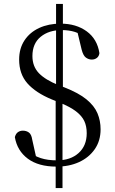

<svg xmlns="http://www.w3.org/2000/svg" viewBox="-20 -838 590 983"><path d="M269 15Q177 15 122.5 -25.5Q68 -66 56 -136Q61 -154 72 -161.5Q83 -169 97 -169Q115 -169 128 -159.5Q141 -150 145 -123L168 -20L115 -69Q153 -40 188.5 -28.5Q224 -17 272 -17Q341 -17 382.5 -54.5Q424 -92 424 -156Q424 -192 411.5 -218.5Q399 -245 369 -268Q339 -291 285 -313L245 -329Q163 -363 120.5 -411Q78 -459 78 -533Q78 -590 105.5 -631.5Q133 -673 181 -695Q229 -717 290 -717Q370 -717 424 -677.5Q478 -638 489 -566Q487 -550 476 -541.5Q465 -533 450 -533Q434 -533 420 -543Q406 -553 398 -584L374 -684L431 -636Q394 -665 363.5 -674.5Q333 -684 296 -684Q230 -684 188 -649.5Q146 -615 146 -551Q146 -498 179 -463.5Q212 -429 280 -402L309 -391Q383 -362 423 -329Q463 -296 479 -258Q495 -220 495 -176Q495 -117 465 -74Q435 -31 384.5 -8Q334 15 269 15ZM265 125V-355H300V125ZM267 -355V-818H302V-355Z"/></svg>

Font: Noto Serif KR
Style: Regular
Weight: 400
Designer: Ryoko NISHIZUKA  (kana & ideographs); Frank Grießhammer (Latin, Greek & Cyrillic); Wenlong ZHANG  (bopomofo); Sandoll Co
Foundry: Adobe
Version: Version 2.003-H1;hotconv 1.1.1;makeotfexe 2.6.0